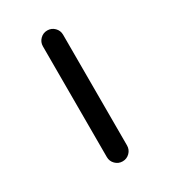

<svg xmlns="http://www.w3.org/2000/svg" viewBox="-137 -612 583 660"><g transform="rotate(-30 155.0 -282.0)"><path d="M115.2 -62.5V-502Q115.2 -518.6 127 -530.3Q138.7 -542 155.3 -542Q171.9 -542 183.6 -530.3Q195.3 -518.6 195.3 -502V-62.5Q195.3 -45.9 183.6 -34.2Q171.9 -22.5 155.3 -22.5Q138.7 -22.5 127 -34.2Q115.2 -45.9 115.2 -62.5Z"/></g></svg>

Font: Gen Jyuu Gothic P Normal
Style: Regular
Weight: 300
Designer: [Source Han Sans]
Ryoko NISHIZUKA  (kana & ideographs); Paul D. Hunt (Latin, Greek & Cyrillic); Wenlong ZHANG  (bopomofo
Version: Version 1.002.20150607